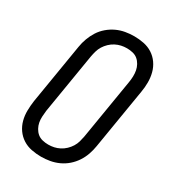

<svg xmlns="http://www.w3.org/2000/svg" viewBox="-182 -845 863 955"><g transform="rotate(30 250.0 -367.5)"><path d="M203 8Q175 8 147.5 2.5Q120 -3 97.5 -17.5Q75 -32 59.5 -54Q44 -76 37 -102.5Q30 -129 30.5 -157.5Q31 -186 35 -214L92 -559Q96 -584 105 -608.5Q114 -633 128 -655Q142 -677 162.5 -694.5Q183 -712 206.5 -723Q230 -734 255.5 -738.5Q281 -743 306 -743Q334 -743 361.5 -737.5Q389 -732 411.5 -717.5Q434 -703 449.5 -681Q465 -659 472 -632.5Q479 -606 479 -577.5Q479 -549 474 -521L417 -176Q413 -151 404.5 -126.5Q396 -102 381.5 -80Q367 -58 347 -40.5Q327 -23 303 -12Q279 -1 253.5 3.5Q228 8 203 8ZM204 -62Q221 -62 237 -65.5Q253 -69 268.5 -77Q284 -85 297 -97.5Q310 -110 319 -124.5Q328 -139 332.5 -155Q337 -171 340 -187L397 -532Q400 -549 400.5 -566.5Q401 -584 398 -600Q395 -616 387 -630.5Q379 -645 367 -655Q355 -665 338.5 -669Q322 -673 305 -673Q288 -673 272 -669.5Q256 -666 240.5 -658Q225 -650 212 -637.5Q199 -625 190 -610.5Q181 -596 176.5 -580Q172 -564 169 -548L112 -203Q110 -186 109 -168.5Q108 -151 111 -135Q114 -119 122 -104.5Q130 -90 142 -80Q154 -70 170.5 -66Q187 -62 204 -62Z"/></g></svg>

Font: Iosevka Algr
Style: Italic
Weight: 400
Italic angle: -9°
Monospace: yes
Designer: Belleve Invis
Foundry: Belleve Invis
Version: Version 26.0.2; ttfautohint (v1.8.3)